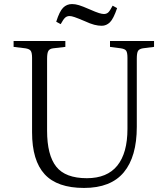

<svg xmlns="http://www.w3.org/2000/svg" viewBox="-20 -912 826 946"><path d="M394 14Q262 14 200 -53.5Q138 -121 138 -260V-627Q138 -652 131.5 -661.5Q125 -671 105 -674L47 -681V-710H302V-681L242 -674Q225 -672 218.5 -661.5Q212 -651 212 -623V-268Q212 -148 257 -91Q302 -34 408 -34Q508 -34 558 -96Q608 -158 608 -277V-627Q608 -652 602 -661.5Q596 -671 575 -674L522 -681V-710H739V-681L684 -674Q666 -671 660 -661Q654 -651 654 -623V-287Q654 -140 590 -63Q526 14 394 14ZM481 -785Q464 -785 444.5 -790Q425 -795 397 -808Q364 -822 348 -827.5Q332 -833 323 -833Q310 -833 301 -825Q292 -817 279 -793L257 -805Q273 -856 291 -874Q309 -892 335 -892Q351 -892 369 -886.5Q387 -881 419 -867Q453 -852 468 -847.5Q483 -843 492 -843Q504 -843 512.5 -850Q521 -857 535 -884L557 -872Q539 -819 521.5 -802Q504 -785 481 -785Z"/></svg>

Font: Literata 36pt Light
Style: Regular
Weight: 300
Designer: Latin by Veronika Burian and Jose Scaglione. Greek by Irene Vlachou. Cyrillic by Vera Evstafieva.
Foundry: TypeTogether
Version: Version 3.002